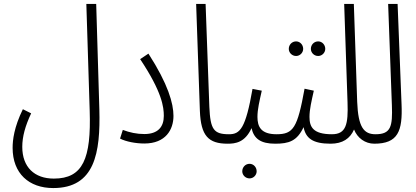

<svg xmlns="http://www.w3.org/2000/svg" viewBox="-20 -724 2111 974"><path d="M44 26C44 156 127 230 250 230C461 230 490 52 484 -169L468 -704H418L435 -163C443 81 401 182 253 182C155 182 93 124 93 21C93 -31 108 -85 138 -149L96 -170C51 -78 44 -13 44 26Z M589 -21C620 -5 670 4 712 4C821 4 860 -67 860 -136C860 -199 833 -297 733 -452L691 -424C803 -256 811 -180 811 -136C811 -81 782 -44 712 -44C674 -44 637 -52 603 -65Z M1135 5C1162 5 1170 -6 1170 -20C1170 -34 1163 -43 1142 -43C1064 -43 1047 -67 1042 -182L1023 -704H975L994 -161C999 -35 1037 5 1135 5Z M1135 5C1174 5 1223 -1 1256 -74C1268 -20 1303 5 1376 5C1403 5 1411 -6 1411 -20C1411 -34 1404 -43 1383 -43C1304 -43 1286 -81 1286 -131C1286 -169 1296 -210 1308 -264L1261 -273C1226 -72 1198 -43 1142 -43ZM1246 181C1266 181 1282 164 1282 145C1282 124 1266 107 1246 107C1225 107 1209 124 1209 145C1209 164 1225 181 1246 181Z M1594 -440C1614 -440 1630 -457 1630 -476C1630 -497 1614 -514 1594 -514C1573 -514 1557 -497 1557 -476C1557 -457 1573 -440 1594 -440ZM1482 -440C1502 -440 1518 -457 1518 -476C1518 -497 1502 -514 1482 -514C1461 -514 1445 -497 1445 -476C1445 -457 1461 -440 1482 -440ZM1376 5C1445 5 1487 -8 1520 -79C1531 -23 1566 5 1657 5C1684 5 1692 -6 1692 -20C1692 -34 1685 -43 1664 -43C1567 -43 1550 -81 1550 -131C1550 -169 1560 -210 1572 -264L1525 -274C1489 -75 1468 -43 1383 -43Z M1657 5C1718 5 1756 -21 1776 -67C1793 -24 1832 5 1879 5C1904 5 1913 -5 1913 -20C1913 -36 1904 -43 1885 -43C1826 -43 1797 -78 1792 -207L1775 -704H1726L1743 -205C1747 -94 1736 -43 1664 -43Z M1878 5C1999 5 2023 -58 2017 -196L1997 -704H1949L1968 -190C1972 -82 1963 -43 1885 -43Z"/></svg>

Font: Noto Sans Arabic UI XCn Lt
Style: Regular
Weight: 300
Width: 2
Designer: Monotype Design Team, Nadine Chahine and Nizar Qandah
Foundry: Monotype Imaging Inc.
Version: Version 2.010